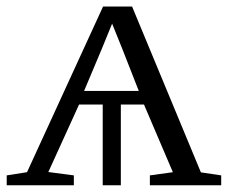

<svg xmlns="http://www.w3.org/2000/svg" viewBox="-24 -552 679 572"><path d="M-4 0V-29.5L56.5 -39L283 -532.5H369.5L574.5 -38.5L635 -29.5V0H422.5V-29.5L491 -39L405 -240.5H336V0H282V-240.5H211.5L120 -39.5L196 -29.5V0ZM226.5 -281H389.5L339.5 -408.5L310 -481.5L279.5 -407Z"/></svg>

Font: Merriweather 72pt Light
Style: Regular
Weight: 300
Version: Version 2.100